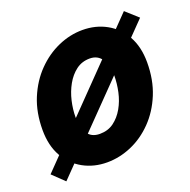

<svg xmlns="http://www.w3.org/2000/svg" viewBox="-106 -626 748 754"><g transform="rotate(-20 268.5 -248.5)"><path d="M224 12Q169 12 124.5 -12.5Q80 -37 54 -83Q28 -129 28 -194Q28 -267 52 -325Q76 -383 116.5 -424.5Q157 -466 207 -488Q257 -510 309 -510Q364 -510 408.5 -485.5Q453 -461 479 -415Q505 -369 505 -304Q505 -231 481 -172.5Q457 -114 416.5 -72.5Q376 -31 326 -9.5Q276 12 224 12ZM235 -103Q269 -103 293.5 -121Q318 -139 334.5 -168Q351 -197 358.5 -231.5Q366 -266 366 -300Q366 -342 348.5 -368.5Q331 -395 298 -395Q265 -395 240.5 -376.5Q216 -358 199.5 -328.5Q183 -299 175 -264.5Q167 -230 167 -197Q167 -156 183 -129.5Q199 -103 235 -103ZM47 27 -2 -20 488 -524 539 -478Z"/></g></svg>

Font: Source Sans 3 ExtraBold
Style: Italic
Weight: 800
Italic angle: -11°
Version: Version 3.052;hotconv 1.1.0;makeotfexe 2.6.0